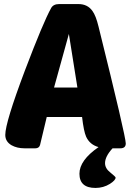

<svg xmlns="http://www.w3.org/2000/svg" viewBox="-20 -730 659 945"><path d="M366 -710Q411 -710 435 -676Q452 -653 465 -599Q599 -59 599 -24Q599 0 572 0H534Q497 40 497 73Q497 99 523 119Q549 140 549 144Q549 157 521 175Q489 195 450 195Q371 195 371 125Q371 59 465 -6Q422 -18 404 -57Q392 -84 384 -154H210L177 -16Q172 0 154 0H101Q64 0 37 -15Q6 -33 6 -66Q6 -127 103 -384Q193 -621 232 -691Q243 -710 271 -710ZM246 -299H361L319 -563Z"/></svg>

Font: PoetsenOne
Style: Regular
Weight: 400
Designer: Rodrigo Fuenzalida, Pablo Impallari
Foundry: Pablo Impallari, Rodrigo Fuenzalida
Version: Version 1.000